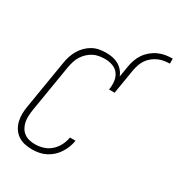

<svg xmlns="http://www.w3.org/2000/svg" viewBox="-214 -1052 1100 1193"><g transform="rotate(30 336.5 -455.0)"><path d="M197 8Q169 8 142.5 2Q116 -4 95 -18.5Q74 -33 60 -55Q46 -77 40 -102.5Q34 -128 34.5 -155.5Q35 -183 40 -210L97 -555Q101 -580 108.5 -603.5Q116 -627 129 -649.5Q142 -672 160.5 -690.5Q179 -709 201.5 -721.5Q224 -734 249 -738.5Q274 -743 298 -743Q321 -743 344 -738.5Q367 -734 386.5 -723Q406 -712 420.5 -695Q435 -678 443 -657L456 -735Q460 -760 468.5 -784.5Q477 -809 492 -831Q507 -853 528 -870.5Q549 -888 573.5 -899Q598 -910 623 -914Q648 -918 673 -918V-882Q653 -882 632.5 -878.5Q612 -875 592.5 -866.5Q573 -858 555.5 -844Q538 -830 526 -812.5Q514 -795 507 -775Q500 -755 496 -735L466 -554H426Q431 -583 428 -612Q425 -641 409.5 -663.5Q394 -686 367 -696Q340 -706 311 -706Q290 -706 269 -702.5Q248 -699 228.5 -689Q209 -679 192.5 -663.5Q176 -648 164.5 -629.5Q153 -611 146.5 -590.5Q140 -570 136 -549L79 -204Q76 -183 75 -161Q74 -139 78 -119Q82 -99 92 -81Q102 -63 118 -51Q134 -39 154.5 -34Q175 -29 197 -29Q226 -29 255.5 -38Q285 -47 308.5 -68Q332 -89 346 -116.5Q360 -144 365 -174H405Q401 -149 392 -126Q383 -103 369 -81Q355 -59 335.5 -41.5Q316 -24 293 -12.5Q270 -1 245.5 3.5Q221 8 197 8Z"/></g></svg>

Font: Iosevka Curly XLtObl
Style: Regular
Weight: 200
Italic angle: -9°
Monospace: yes
Designer: Belleve Invis
Foundry: Belleve Invis
Version: Version 11.1.0; ttfautohint (v1.8.3)